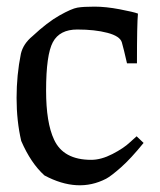

<svg xmlns="http://www.w3.org/2000/svg" viewBox="-20 -545 481 579"><path d="M44 -120Q30 -180 30 -249.5Q30 -319 43 -383Q50 -413 78 -436Q123 -478 159.5 -498.5Q196 -519 213.5 -522Q231 -525 265 -525Q299 -525 341 -517Q383 -509 396 -504Q393 -474 393 -354H363Q353 -398 347.5 -417Q342 -436 304 -446Q266 -456 213 -456Q160 -456 139.5 -418Q119 -380 119 -272Q119 -175 143 -124Q171 -63 255 -63Q285 -63 319 -80.5Q353 -98 372 -116L392 -134L413 -114Q374 -66 344.5 -40Q315 -14 300 -6Q215 38 114 -16Q73 -53 44 -120Z"/></svg>

Font: Prociono
Style: Regular
Weight: 400
Designer: Barry Schwartz
Foundry: The Crud Factory
Version: Version 2.301